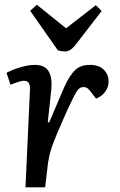

<svg xmlns="http://www.w3.org/2000/svg" viewBox="-20 -800 513 820"><path d="M108.9 -753.9 137.2 -779.8 262.2 -679.2 389.2 -777.8 414.1 -752.9 305.2 -611.8Q281.7 -580.1 257.8 -580.1Q243.2 -580.1 227.1 -585ZM107.9 -416Q108.9 -436 103 -445.6Q97.2 -455.1 82 -455.1Q67.4 -455.1 24.9 -438L7.8 -488.8Q30.3 -501.5 65.7 -512.2Q101.1 -522.9 128.9 -522.9Q170.4 -522.9 187 -496.8Q203.6 -470.7 199.2 -418.9L184.1 -277.8L189.9 -276.9L243.2 -401.9Q256.8 -434.6 266.8 -453.6Q276.9 -472.7 291 -490.2Q305.2 -507.8 322.8 -515.4Q340.3 -522.9 363.8 -522.9Q402.8 -522.9 423.3 -502.2Q443.8 -481.4 443.8 -452.1Q443.8 -428.7 429.7 -408.7Q415.5 -388.7 390.1 -378.9L370.1 -404.8Q360.8 -417.5 353.8 -422.9Q346.7 -428.2 335.9 -428.2Q319.8 -428.2 308.6 -411.1Q297.4 -394 267.1 -329.1Q217.8 -219.2 202.1 -174.1Q186.5 -128.9 182.1 -79.1L172.9 0H88.9Z"/></svg>

Font: Literata Book Medium
Style: Italic
Weight: 500
Italic angle: -3°
Designer: Latin by Veronika Burian and Jose Scaglione. Greek by Irene Vlachou. Cyrillic by Vera Evstafieva
Foundry: TypeTogether
Version: Version 1.003;PS 001.003;hotconv 1.0.88;makeotf.lib2.5.64775